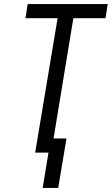

<svg xmlns="http://www.w3.org/2000/svg" viewBox="-20 -755 553 950"><path d="M191 175 220 0H154L265 -665H106L117 -735H513L502 -665H343L245 -70H309L268 175Z"/></svg>

Font: Iosevka SS04
Style: Italic
Weight: 400
Italic angle: -9°
Monospace: yes
Designer: Belleve Invis
Foundry: Belleve Invis
Version: Version 19.0.0; ttfautohint (v1.8.4)